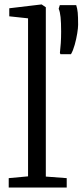

<svg xmlns="http://www.w3.org/2000/svg" viewBox="-20 -839 370 859"><path d="M105.5 -50V-757L21.5 -766V-802L164.5 -819H166.5L185 -806.5V-49L278.5 -42V0H19V-42ZM297.5 -596.5H250.5L248 -602Q250.5 -623 252 -646.5Q253.5 -670 253.5 -697.5Q253.5 -737.5 251 -762.2Q248.5 -787 242.5 -799.5L247.5 -816H321Q326 -801 327.8 -782.2Q329.5 -763.5 329.5 -728Q329.5 -714.5 325.5 -689.5Q321.5 -664.5 314.2 -638.5Q307 -612.5 297.5 -596.5Z"/></svg>

Font: Merriweather 24pt Light
Style: Regular
Weight: 300
Designer: Eben Sorkin
Foundry: Eben Sorkin
Version: Version 2.100